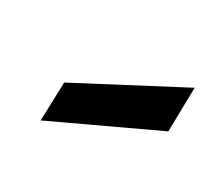

<svg xmlns="http://www.w3.org/2000/svg" viewBox="-61 -845 425 392"><g transform="rotate(30 151.5 -648.5)"><path d="M64 -541 67 -632 303 -756 301 -652Z"/></g></svg>

Font: DM Sans 17pt
Style: Bold Italic
Weight: 700
Italic angle: -10°
Version: Version 4.004;gftools[0.9.30]